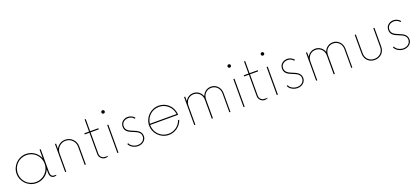

<svg xmlns="http://www.w3.org/2000/svg" viewBox="40 -1573 5553 2552"><g transform="rotate(-20 2816.0 -297.5)"><path d="M522 -7.8C490.7 -7.8 473.6 -30.3 473.6 -70.8V-397H457.5V-275.9C426.8 -351.6 353 -404.8 267.1 -404.8C153.8 -404.8 60.5 -312 60.5 -198.2C60.5 -85 153.8 7.8 267.1 7.8C353 7.8 426.8 -41 457.5 -117.7V-70.8C457.5 -20 480.5 7.8 522 7.8C532.2 7.8 542.5 4.9 551.3 0V-7.8ZM267.1 -7.8C161.6 -7.8 76.7 -92.8 76.7 -198.2C76.7 -304.2 161.6 -388.7 267.1 -388.7C372.6 -388.7 457.5 -304.2 457.5 -198.2C457.5 -92.8 372.6 -7.8 267.1 -7.8Z M821.8 -404.8C764.2 -404.8 714.8 -371.6 690.9 -323.7V-397H675.3V0H690.9V-258.8C690.9 -331.1 749.5 -389.6 821.8 -389.6C894 -389.6 952.1 -331.1 952.1 -258.8V0H967.8V-258.8C967.8 -338.9 902.8 -404.8 821.8 -404.8Z M1289.1 -380.9V-397H1173.3V-568.8H1157.7V-397H1090.8V-380.9H1157.7V-78.6C1157.7 -30.8 1196.3 7.8 1244.1 7.8C1257.3 7.8 1277.3 2.4 1287.6 -4.9V-7.8H1244.1C1204.1 -7.8 1173.3 -39.1 1173.3 -78.6V-380.9Z M1421.9 -555.7C1434.6 -555.7 1445.8 -565.9 1445.8 -579.6C1445.8 -592.3 1434.6 -603 1421.9 -603C1409.2 -603 1397.9 -592.3 1397.9 -579.6C1397.9 -565.9 1409.2 -555.7 1421.9 -555.7ZM1414.1 0H1429.7V-397H1414.1Z M1706.5 7.8C1770.5 7.8 1822.3 -35.6 1822.3 -91.3C1822.3 -162.1 1766.6 -185.1 1712.9 -207C1662.6 -227.5 1614.3 -247.6 1614.3 -305.7C1614.3 -364.3 1664.6 -388.2 1708 -388.2C1738.3 -388.2 1769 -376 1788.1 -349.1L1800.8 -358.9C1783.2 -383.3 1746.1 -404.8 1706.5 -404.8C1661.1 -404.8 1598.6 -377 1598.6 -304.2C1598.6 -234.9 1654.3 -212.9 1708 -191.4C1757.8 -171.4 1806.6 -150.9 1806.6 -95.2C1806.6 -39.6 1758.8 -7.8 1706.5 -7.8C1656.2 -7.8 1606.4 -37.1 1593.8 -73.7L1578.6 -68.4C1594.7 -25.4 1649.9 7.8 1706.5 7.8Z M2347.2 -202.1V-208C2339.8 -320.8 2252 -404.8 2141.6 -404.8C2028.3 -404.8 1935.1 -312 1935.1 -198.2C1935.1 -85 2028.3 7.8 2141.6 7.8C2232.9 7.8 2311.5 -52.2 2338.4 -135.7H2321.8C2296.4 -61 2225.1 -7.8 2141.6 -7.8C2037.6 -7.8 1953.6 -90.3 1951.2 -194.3V-202.1ZM2141.6 -388.7C2240.2 -388.7 2320.3 -314.5 2330.6 -218.3H1952.6C1963.9 -316.4 2042.5 -388.7 2141.6 -388.7Z M2501.5 0H2517.1V-266.6C2517.1 -338.9 2568.8 -388.7 2632.8 -388.7C2698.2 -388.7 2749.5 -338.9 2749.5 -266.6V0H2765.6V-266.6C2765.6 -338.9 2816.9 -388.7 2881.3 -388.7C2945.8 -388.7 2998 -338.9 2998 -266.6V0H3013.2V-266.6C3013.2 -346.7 2954.6 -404.8 2882.3 -404.8C2824.7 -404.8 2775.9 -368.7 2757.8 -314.5C2739.7 -368.7 2690.9 -404.8 2633.8 -404.8C2583.5 -404.8 2539.1 -376.5 2517.1 -332.5V-397H2501.5Z M3206.5 -555.7C3219.2 -555.7 3230.5 -565.9 3230.5 -579.6C3230.5 -592.3 3219.2 -603 3206.5 -603C3193.8 -603 3182.6 -592.3 3182.6 -579.6C3182.6 -565.9 3193.8 -555.7 3206.5 -555.7ZM3198.7 0H3214.4V-397H3198.7Z M3543.9 -380.9V-397H3428.2V-568.8H3412.6V-397H3345.7V-380.9H3412.6V-78.6C3412.6 -30.8 3451.2 7.8 3499 7.8C3512.2 7.8 3532.2 2.4 3542.5 -4.9V-7.8H3499C3459 -7.8 3428.2 -39.1 3428.2 -78.6V-380.9Z M3676.8 -555.7C3689.5 -555.7 3700.7 -565.9 3700.7 -579.6C3700.7 -592.3 3689.5 -603 3676.8 -603C3664.1 -603 3652.8 -592.3 3652.8 -579.6C3652.8 -565.9 3664.1 -555.7 3676.8 -555.7ZM3668.9 0H3684.6V-397H3668.9Z M3961.4 7.8C4025.4 7.8 4077.1 -35.6 4077.1 -91.3C4077.1 -162.1 4021.5 -185.1 3967.8 -207C3917.5 -227.5 3869.1 -247.6 3869.1 -305.7C3869.1 -364.3 3919.4 -388.2 3962.9 -388.2C3993.2 -388.2 4023.9 -376 4043 -349.1L4055.7 -358.9C4038.1 -383.3 4001 -404.8 3961.4 -404.8C3916 -404.8 3853.5 -377 3853.5 -304.2C3853.5 -234.9 3909.2 -212.9 3962.9 -191.4C4012.7 -171.4 4061.5 -150.9 4061.5 -95.2C4061.5 -39.6 4013.7 -7.8 3961.4 -7.8C3911.1 -7.8 3861.3 -37.1 3848.6 -73.7L3833.5 -68.4C3849.6 -25.4 3904.8 7.8 3961.4 7.8Z M4225.6 0H4241.2V-266.6C4241.2 -338.9 4293 -388.7 4356.9 -388.7C4422.4 -388.7 4473.6 -338.9 4473.6 -266.6V0H4489.7V-266.6C4489.7 -338.9 4541 -388.7 4605.5 -388.7C4669.9 -388.7 4722.2 -338.9 4722.2 -266.6V0H4737.3V-266.6C4737.3 -346.7 4678.7 -404.8 4606.4 -404.8C4548.8 -404.8 4500 -368.7 4481.9 -314.5C4463.9 -368.7 4415 -404.8 4357.9 -404.8C4307.6 -404.8 4263.2 -376.5 4241.2 -332.5V-397H4225.6Z M5054.2 7.8C5131.3 7.8 5193.8 -46.4 5193.8 -131.3V-397H5178.2V-131.3C5178.2 -55.2 5122.6 -7.8 5054.2 -7.8C4986.8 -7.8 4931.2 -55.2 4931.2 -131.3V-397H4915.5V-131.3C4915.5 -46.4 4977.1 7.8 5054.2 7.8Z M5463.9 7.8C5527.8 7.8 5579.6 -35.6 5579.6 -91.3C5579.6 -162.1 5523.9 -185.1 5470.2 -207C5419.9 -227.5 5371.6 -247.6 5371.6 -305.7C5371.6 -364.3 5421.9 -388.2 5465.3 -388.2C5495.6 -388.2 5526.4 -376 5545.4 -349.1L5558.1 -358.9C5540.5 -383.3 5503.4 -404.8 5463.9 -404.8C5418.5 -404.8 5356 -377 5356 -304.2C5356 -234.9 5411.6 -212.9 5465.3 -191.4C5515.1 -171.4 5564 -150.9 5564 -95.2C5564 -39.6 5516.1 -7.8 5463.9 -7.8C5413.6 -7.8 5363.8 -37.1 5351.1 -73.7L5335.9 -68.4C5352.1 -25.4 5407.2 7.8 5463.9 7.8Z"/></g></svg>

Font: Now Thin
Style: Regular
Weight: 100
Designer: Alfredo Marco Pradil
Foundry: Alfredo Marco Pradil
Version: Version 1.200;hotconv 1.0.109;makeotfexe 2.5.65596